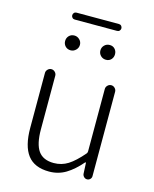

<svg xmlns="http://www.w3.org/2000/svg" viewBox="-128 -954 847 1053"><g transform="rotate(15 295.0 -427.5)"><path d="M252.9 12.7Q169.9 12.7 130.9 -38.1Q91.8 -88.9 91.8 -192.4V-503.9Q91.8 -515.6 100.6 -524.4Q109.4 -533.2 121.1 -533.2Q132.8 -533.2 141.6 -524.4Q150.4 -515.6 150.4 -503.9V-199.2Q150.4 -116.2 177.7 -77.6Q205.1 -39.1 265.6 -39.1Q309.6 -39.1 346.2 -62Q382.8 -85 427.7 -137.7Q431.6 -142.6 431.6 -150.4V-503.9Q431.6 -515.6 440.4 -524.4Q449.2 -533.2 460.9 -533.2Q472.7 -533.2 481.4 -524.4Q490.2 -515.6 490.2 -503.9V-24.4Q490.2 -14.6 482.9 -7.3Q475.6 0 465.3 0Q455.1 0 447.8 -7.3Q440.4 -14.6 439.5 -24.4L436.5 -86.9Q435.5 -87.9 434.1 -87.9Q432.6 -87.9 431.6 -86.9Q389.6 -38.1 347.2 -12.7Q304.7 12.7 252.9 12.7ZM195.3 -660.2Q176.8 -660.2 165 -672.4Q153.3 -684.6 153.3 -702.1Q153.3 -719.7 165 -731.9Q176.8 -744.1 195.3 -744.1Q211.9 -744.1 224.6 -731.9Q237.3 -719.7 237.3 -702.1Q237.3 -684.6 224.6 -672.4Q211.9 -660.2 195.3 -660.2ZM173.8 -829.1Q165 -829.1 159.7 -835Q154.3 -840.8 154.3 -848.6Q154.3 -856.4 159.7 -862.3Q165 -868.2 173.8 -868.2H414.1Q422.9 -868.2 428.2 -862.3Q433.6 -856.4 433.6 -848.6Q433.6 -840.8 428.2 -835Q422.9 -829.1 414.1 -829.1ZM425.3 -672.4Q414.1 -660.2 396 -660.2Q377.9 -660.2 365.7 -672.4Q353.5 -684.6 353.5 -702.1Q353.5 -719.7 365.7 -731.9Q377.9 -744.1 396 -744.1Q414.1 -744.1 425.3 -731.9Q436.5 -719.7 436.5 -702.1Q436.5 -684.6 425.3 -672.4Z"/></g></svg>

Font: irohamaru Light
Style: Regular
Weight: 200
Designer: [Source Han Sans]
Ryoko NISHIZUKA  (kana & ideographs); Paul D. Hunt (Latin, Greek & Cyrillic); Wenlong ZHANG  (bopomofo
Version: Version 1.01